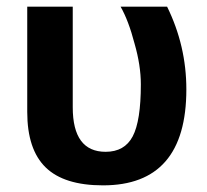

<svg xmlns="http://www.w3.org/2000/svg" viewBox="-20 -548 622 578"><path d="M541 -279Q541 10 290 10Q173 10 117.5 -44Q62 -98 62 -211V-528H199V-225Q199 -91 298 -91Q355 -91 379.5 -137.5Q404 -184 404 -294Q404 -351 385 -417Q367 -486 343 -528H483Q541 -410 541 -279Z"/></svg>

Font: Libra Sans
Style: Bold
Weight: 700
Foundry: Context Ltd
Version: Version 1.000